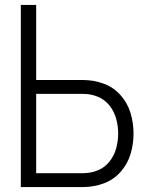

<svg xmlns="http://www.w3.org/2000/svg" viewBox="-20 -755 615 775"><path d="M64 0V-735H126V-432H316Q358 -432 398 -417.5Q438 -403 466.5 -371Q495 -339 507 -298.5Q519 -258 519 -216Q519 -174 507 -133.5Q495 -93 466.5 -61Q438 -29 398 -14.5Q358 0 316 0ZM126 -56H316Q347 -56 375 -67.5Q403 -79 422 -103Q441 -127 449 -156.5Q457 -186 457 -216Q457 -246 449 -275.5Q441 -305 422 -329Q403 -353 375 -364.5Q347 -376 316 -376H126Z"/></svg>

Font: Jozsika Light
Style: Regular
Weight: 300
Monospace: yes
Designer: Belleve Invis
Foundry: Belleve Invis
Version: 2.1.0